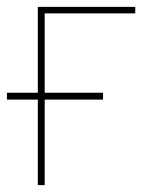

<svg xmlns="http://www.w3.org/2000/svg" viewBox="-30 -539 437 559"><path d="M363.8 -500H100.1V-269H270V-249H100.1V0H80.1V-249H-9.8V-269H80.1V-519H363.8Z"/></svg>

Font: Rawline Thin
Style: Regular
Weight: 250
Designer: Matt McInerney, Pablo Impallari, Rodrigo Fuenzalida
Foundry: Matt McInerney, Pablo Impallari, Rodrigo Fuenzalida
Version: Version 4.020;PS 004.020;hotconv 1.0.88;makeotf.lib2.5.64775